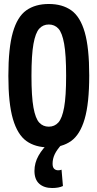

<svg xmlns="http://www.w3.org/2000/svg" viewBox="-20 -730 489 964"><path d="M225 10Q157 10 112.5 -22Q68 -54 45 -132Q22 -210 22 -349Q22 -489 44.5 -567.5Q67 -646 112 -678Q157 -710 225 -710Q293 -710 338 -678Q383 -646 405.5 -568Q428 -490 428 -351Q428 -211 405 -132.5Q382 -54 337 -22Q292 10 225 10ZM225 -94Q254 -94 273 -115Q292 -136 302 -191Q312 -246 312 -350Q312 -455 302 -510.5Q292 -566 273 -586.5Q254 -607 225 -607Q196 -607 177 -586Q158 -565 148 -509.5Q138 -454 138 -349Q138 -245 148 -190Q158 -135 177 -114.5Q196 -94 225 -94ZM242 214Q201 214 177 192.5Q153 171 153 128Q153 88 173.5 51.5Q194 15 229 -16L291 -6Q266 21 255 44Q244 67 244 92Q244 110 252 117.5Q260 125 272 125Q282 125 289 122L296 204Q275 214 242 214Z"/></svg>

Font: Georama Condensed SemiBold
Style: Regular
Weight: 600
Width: 3
Designer: Jean-Baptiste Levee
Foundry: Production Type
Version: Version 1.000